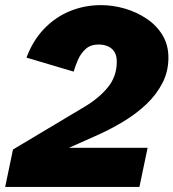

<svg xmlns="http://www.w3.org/2000/svg" viewBox="-39 -737 684 757"><path d="M-18.6 0 12.2 -147.5 294.9 -316.4Q352.1 -350.6 386.7 -393.3Q421.4 -436 421.4 -493.7Q421.4 -519 411.4 -533.7Q401.4 -548.3 385.3 -554.9Q369.1 -561.5 349.6 -561.5Q317.9 -561.5 298.3 -543.5Q278.8 -525.4 268.1 -500.5Q257.3 -475.6 251.5 -454.6L65.4 -509.8Q90.3 -576.7 134.3 -622.8Q178.2 -668.9 236.1 -692.9Q293.9 -716.8 359.4 -716.8Q405.8 -716.8 452.4 -703.4Q499 -689.9 538.3 -663.8Q577.6 -637.7 601.3 -599.1Q625 -560.5 625 -509.8Q625 -455.6 601.6 -409.9Q578.1 -364.3 538.6 -326.7Q499 -289.1 450 -259.3Q400.9 -229.5 350.1 -206.5L145.5 -115.2V-154.3H543L510.7 0Z"/></svg>

Font: Schibsted Grotesk Black
Style: Italic
Weight: 900
Italic angle: -12°
Designer: Bakken & Baeck AS, Henrik Kongsvoll
Foundry: Schibsted ASA
Version: Version 1.100;gftools[0.9.25]